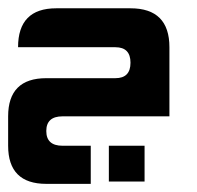

<svg xmlns="http://www.w3.org/2000/svg" viewBox="-20 -286 485 472"><path d="M118.2 -265.6H300.8Q396.5 -265.6 396.5 -169.9V0H133.8Q93.8 0 93.8 36.1Q93.8 72.3 133.8 72.3H203.1V166H93.8Q0 166 0 72.3V0Q0 -93.8 93.8 -93.8H263.7Q300.8 -93.8 300.8 -131.8Q300.8 -169.9 263.7 -169.9H24.4Q24.4 -265.6 118.2 -265.6ZM247.6 160.2V72.3H335.4V160.2Z"/></svg>

Font: Aswaq
Style: Regular
Weight: 400
Designer: Husham Jawad
Version: Version 1.000;November 3, 2021;FontCreator 14.0.0.2814 32-bi